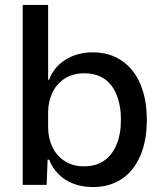

<svg xmlns="http://www.w3.org/2000/svg" viewBox="-20 -749 659 778"><path d="M357 9Q314 9 278 -4.5Q242 -18 217 -43.5Q192 -69 179 -102H173L169 0H72V-729H175V-426H179Q197 -476 244.5 -506.5Q292 -537 357 -537Q406 -537 446 -518.5Q486 -500 515 -465Q544 -430 559.5 -379Q575 -328 575 -264Q575 -178 548 -116.5Q521 -55 472 -23Q423 9 357 9ZM320 -75Q368 -75 401 -97.5Q434 -120 452 -162.5Q470 -205 470 -264Q470 -308 460 -343Q450 -378 431.5 -402.5Q413 -427 385 -439.5Q357 -452 322 -452Q275 -452 242 -430.5Q209 -409 192 -373Q175 -337 175 -294V-234Q175 -190 192 -154Q209 -118 242 -96.5Q275 -75 320 -75Z"/></svg>

Font: Mona Sans ExtraLight Medium
Style: Regular
Weight: 500
Version: Version 2.000